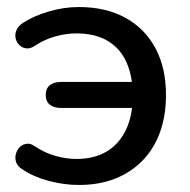

<svg xmlns="http://www.w3.org/2000/svg" viewBox="-20 -517 540 546"><path d="M204 9Q161 9 117 -3Q73 -15 43 -36Q30 -44 26 -55.5Q22 -67 25 -78.5Q28 -90 35.5 -98Q43 -106 54.5 -108Q66 -110 78 -102Q105 -83 136.5 -74Q168 -65 197 -65Q246 -65 280.5 -84.5Q315 -104 335 -141.5Q355 -179 357 -231L381 -210H154Q133 -210 121.5 -219.5Q110 -229 110 -247Q110 -265 121.5 -274.5Q133 -284 154 -284H381L357 -260Q355 -309 337 -345.5Q319 -382 284 -402Q249 -422 197 -422Q169 -422 137.5 -413.5Q106 -405 78 -386Q66 -378 54.5 -379.5Q43 -381 35 -389Q27 -397 24.5 -408Q22 -419 26.5 -430.5Q31 -442 44 -451Q74 -471 117.5 -484Q161 -497 204 -497Q281 -497 336.5 -466.5Q392 -436 422 -380Q452 -324 452 -247Q452 -188 435 -141Q418 -94 385.5 -60.5Q353 -27 307.5 -9Q262 9 204 9Z"/></svg>

Font: Nunito SemiBold
Style: Regular
Weight: 600
Designer: Vernon Adams
Foundry: Vernon Adams
Version: Version 3.602